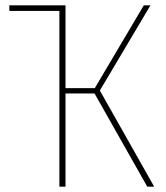

<svg xmlns="http://www.w3.org/2000/svg" viewBox="-20 -701 625 721"><path d="M355 -361 559 0H533L335 -350H226V0H203V-660H15V-681H226V-370H336L520 -681H545Z"/></svg>

Font: Fira Sans Condensed Thin
Style: Regular
Weight: 250
Width: 3
Designer: Carrois Corporate & Edenspiekermann AG
Foundry: Carrois Corporate GbR & Edenspiekermann AG
Version: Version 4.203